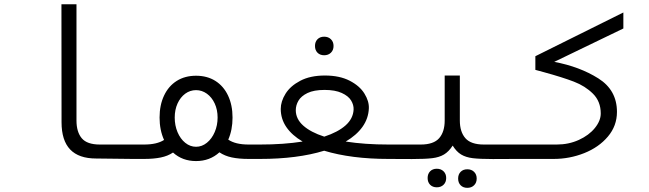

<svg xmlns="http://www.w3.org/2000/svg" viewBox="-20 -745 3040 900"><path d="M268.5 -172 268 -725H338.5V-180Q338.5 -126.5 363.2 -97Q388 -67.5 448 -67.5H601.5V0L430.5 -2Q349.5 -2 309 -44.2Q268.5 -86.5 268.5 -172Z M791 -30Q766.5 -13.5 733.5 -6.8Q700.5 0 655.5 0H599V-67.5H655.5Q715.5 -67.5 749 -89Q728 -135.5 728 -194Q728 -252.5 749 -297Q770 -341.5 808.5 -365.8Q847 -390 899 -390Q951 -390 989.5 -365.8Q1028 -341.5 1049 -297Q1070 -252.5 1070 -194Q1070 -136 1050 -90.5Q1083.5 -67.5 1145.5 -67.5H1202V0H1145.5Q1100 0 1066.8 -7Q1033.5 -14 1008.5 -31Q963.5 10 899 10Q835 10 791 -30ZM1000 -194Q1000 -230.5 986.5 -259.8Q973 -289 949.8 -305.8Q926.5 -322.5 899 -322.5Q871 -322.5 848.2 -305.8Q825.5 -289 812.2 -259.8Q799 -230.5 799 -194Q799 -157 812.2 -125.5Q825.5 -94 848.5 -75.5Q871.5 -57 899 -57Q926.5 -57 949.8 -75.8Q973 -94.5 986.5 -126Q1000 -157.5 1000 -194Z M1398.5 -81.5Q1349 -110.5 1322.5 -149Q1296 -187.5 1296 -234.5Q1296 -269.5 1318.5 -305.8Q1341 -342 1387.8 -366.5Q1434.5 -391 1503 -391Q1571.5 -391 1618.8 -366.8Q1666 -342.5 1688.2 -306.5Q1710.5 -270.5 1709 -237Q1707 -189.5 1679 -150.2Q1651 -111 1600.5 -81.5Q1689.5 -67.5 1801.5 -67.5V0Q1626.5 0 1499.5 -38.5Q1374.5 0 1198.5 0V-67.5Q1310 -67.5 1398.5 -81.5ZM1500 -104.5Q1564 -125.5 1599.8 -157.2Q1635.5 -189 1637.5 -231.5Q1638.5 -253 1625.8 -274Q1613 -295 1582 -309.2Q1551 -323.5 1501.5 -323.5Q1451.5 -323.5 1421.5 -309Q1391.5 -294.5 1379 -273Q1366.5 -251.5 1366.5 -228.5Q1366.5 -187.5 1401.5 -156.2Q1436.5 -125 1500 -104.5ZM1456.5 -529.5Q1456.5 -549 1468.2 -561Q1480 -573 1499.5 -573Q1519 -573 1531.2 -561Q1543.5 -549 1543.5 -529.5Q1543.5 -510 1531.2 -498Q1519 -486 1499.5 -486Q1480 -486 1468.2 -498Q1456.5 -510 1456.5 -529.5Z M1984.5 89.5Q1984.5 70 1996.2 58Q2008 46 2027.5 46Q2047 46 2059.2 58Q2071.5 70 2071.5 89.5Q2071.5 109 2059.2 121Q2047 133 2027.5 133Q2008 133 1996.2 121Q1984.5 109 1984.5 89.5ZM2127.5 92Q2127.5 72.5 2139.2 60.5Q2151 48.5 2170.5 48.5Q2190 48.5 2202.2 60.5Q2214.5 72.5 2214.5 92Q2214.5 111.5 2202.2 123.5Q2190 135.5 2170.5 135.5Q2151 135.5 2139.2 123.5Q2127.5 111.5 2127.5 92ZM2064.5 -180V-391H2135.5V-180Q2135.5 -127 2161.5 -97.2Q2187.5 -67.5 2248 -67.5H2401.5V0L2290.5 0.5Q2229 0.5 2196.2 -3.5Q2163.5 -7.5 2141.5 -20.8Q2119.5 -34 2102 -62.5Q2083.5 -34 2061.2 -20.8Q2039 -7.5 2006 -3.5Q1973 0.5 1911 0.5L1798.5 0V-67.5H1952Q2012.5 -67.5 2038.5 -97.2Q2064.5 -127 2064.5 -180Z M2398.5 -67.5H2589.5Q2646 -67.5 2693.5 -89.2Q2741 -111 2768.5 -145Q2796 -179 2796 -213Q2796 -269.5 2759.5 -305.8Q2723 -342 2670.2 -362.2Q2617.5 -382.5 2530 -406.5L2489.5 -417.5V-481.5L2902 -686.5V-611.5L2578 -455Q2697.5 -432.5 2784.8 -377.5Q2872 -322.5 2872 -220.5Q2872 -155 2829.5 -104.8Q2787 -54.5 2718.5 -27.2Q2650 0 2575 0H2398.5Z"/></svg>

Font: JuliaMono Light
Style: Regular
Weight: 300
Monospace: yes
Designer: cormullion
Foundry: corm
Version: Version 0.054; ttfautohint (v1.8.4)